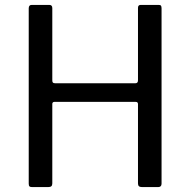

<svg xmlns="http://www.w3.org/2000/svg" viewBox="-20 -762 775 782"><path d="M201 -347Q197 -347 195 -344.5Q193 -342 193 -339V-15Q193 -7 189 -3.5Q185 0 176 0H111Q103 0 100 -3Q97 -6 97 -14V-728Q97 -742 109 -742H181Q193 -742 193 -729V-435Q193 -428 195.5 -425.5Q198 -423 204 -423H532Q542 -423 542 -435V-730Q542 -742 553 -742H626Q633 -742 635.5 -739Q638 -736 638 -728V-14Q638 0 624 0H559Q550 0 546 -3.5Q542 -7 542 -15V-338Q542 -347 533 -347Z"/></svg>

Font: n
Style: Regular
Weight: 400
Designer: Pablo Impallari, Rodrigo Fuenzalida
Foundry: Impallari Type
Version: Version 1.002; ttfautohint (v1.5)